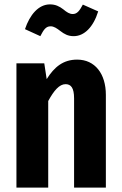

<svg xmlns="http://www.w3.org/2000/svg" viewBox="-20 -856 555 876"><path d="M211 -736C226 -736 239 -727 256 -714C273 -701 290 -691 316 -691C365 -691 406 -733 428 -804L358 -835C343 -807 332 -792 312 -792C297 -792 285 -800 268 -814C251 -827 233 -836 208 -836C156 -836 116 -789 94 -723L164 -691C179 -720 189 -736 211 -736ZM332 -584C269 -584 228 -551 193 -495L182 -567H55V0H200V-395C226 -443 251 -472 279 -472C304 -472 318 -455 318 -407V0H463V-423C463 -520 413 -584 332 -584Z"/></svg>

Font: Glow Sans TC Compressed
Style: Bold
Weight: 700
Width: 2
Designer: Ryoko NISHIZUKA (kana, bopomofo & ideographs); Paul D. Hunt (Latin, Greek & Cyrillic); Sandoll Communications, Soo-young
Version: Version 0.93